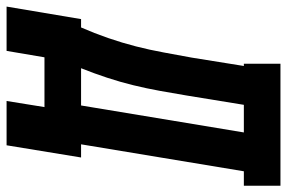

<svg xmlns="http://www.w3.org/2000/svg" viewBox="-210 -608 893 598"><g transform="rotate(90 237.0 -308.5)"><path d="M-42 118 -3 -114H23Q41 -155 56 -198.5Q71 -242 82 -285Q93 -328 101 -372Q109 -416 117 -459L143 -621H136V-735H516V-621H471L387 -114H428L390 118H252L271 0H116L96 118ZM150 -114H266L350 -621H264L235 -443Q228 -401 220.5 -359.5Q213 -318 203 -277Q193 -236 179.5 -195Q166 -154 150 -114Z"/></g></svg>

Font: Iosevka Curly Slab HvObl
Style: Regular
Weight: 900
Italic angle: -9°
Monospace: yes
Designer: Belleve Invis
Foundry: Belleve Invis
Version: Version 11.1.0; ttfautohint (v1.8.3)